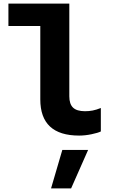

<svg xmlns="http://www.w3.org/2000/svg" viewBox="-20 -747 640 1072"><path d="M422 10Q205 10 205 -192V-602H27V-727H367V-209Q367 -166 388 -146Q409 -126 455 -126Q477 -126 497.5 -130Q518 -134 543 -144V-13Q527 -5 491 2.5Q455 10 422 10ZM265 305 328 90H472L377 305Z"/></svg>

Font: Red Hat Mono
Style: Bold
Weight: 700
Monospace: yes
Designer: Pentagram, MCKL
Foundry: Pentagram, MCKL
Version: Version 1.023; ttfautohint (v1.8.3)